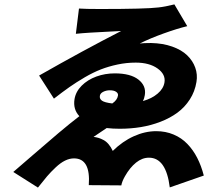

<svg xmlns="http://www.w3.org/2000/svg" viewBox="-20 -791 996 874"><path d="M479.8 -380Q463.8 -380 450.1 -373.2Q436.4 -366.5 434.7 -355.1Q432.2 -341.3 444.2 -332.7Q456.3 -324.2 491.1 -320Q513.8 -335.6 517 -355.8Q518.8 -366.1 508.7 -373Q498.6 -380 479.8 -380ZM465.6 -208.1 405.9 -168Q418.7 -166.2 428.8 -163.2Q438.9 -160.2 451.3 -153.6Q463.8 -147 474.4 -134.4Q485.1 -121.8 493.3 -104Q537.6 -147.7 589 -170.8Q640.3 -193.9 691.1 -193.9Q734 -193.9 770.2 -178.6Q806.5 -163.4 832.9 -135.8Q859.4 -108.3 877.8 -72.3Q896.3 -36.2 907.7 8.2L752.8 62.1Q736.2 -73.2 658 -73.2Q627.1 -73.2 599.3 -50.8Q571.4 -28.4 549 11Q535.2 35.2 532.3 52.9L384.2 51.8Q393.1 -70 316.8 -70Q296.5 -70 275.9 -59.8Q255.3 -49.7 233.3 -28.9Q211.3 -8.2 194.2 11.7Q177.2 31.6 152.7 62.9L40.5 -8.2Q63.9 -28.1 127.8 -83.6Q191.8 -139.2 245.6 -184.7Q299.4 -230.1 341.3 -262.1Q311.8 -293.3 319.2 -339.8Q324.9 -373.9 351.7 -400.9Q378.6 -427.9 418.3 -442.5Q458.1 -457 502.5 -457Q574.2 -457 610.3 -428.6Q646.3 -400.2 639.2 -358Q636.4 -341.6 630.7 -331Q671.2 -342.3 697.6 -364.9Q724.1 -387.4 728.7 -415.8Q734.7 -452.4 697.3 -479.2Q659.8 -506 597.7 -506Q555.8 -506 514.9 -497.3Q474.1 -488.6 439.3 -475.1Q404.5 -461.6 365.9 -439.1Q327.4 -416.5 296.3 -394.7Q265.3 -372.9 225.5 -342L158 -447.1Q359.4 -561.8 531.6 -649.9Q528.4 -649.5 479.6 -647.2Q430.8 -644.9 391 -642.4Q351.2 -639.9 325.3 -637.1L339.5 -752.1Q369.3 -750 434.3 -750Q643.8 -750 701.3 -757.1Q731.2 -760.3 773.8 -771L832.4 -671.9Q786.6 -660.9 725.3 -638.8Q664.1 -616.8 616.1 -593Q633.5 -595.2 667.6 -595.2Q721.2 -594.1 763.8 -579Q806.5 -563.9 832 -539.2Q857.6 -514.6 868.8 -483.1Q880 -451.7 874.3 -418Q867.2 -374.3 844.1 -338.4Q821 -302.6 787.6 -278.1Q754.3 -253.6 711.1 -236.9Q668 -220.2 621.4 -212.5Q574.9 -204.9 524.9 -204.9Q493.6 -204.9 465.6 -208.1Z"/></svg>

Font: Karasuma Gothic
Style: Italic
Weight: 900
Italic angle: -9.39999°
Designer: Rasmus Andersson / Ryoko Nishizuka
Foundry: Genbu
Version: Version 1.00